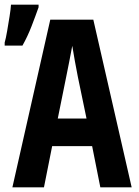

<svg xmlns="http://www.w3.org/2000/svg" viewBox="-43 -801 593 821"><path d="M10 0 172 -717H356L520 0H386L351 -176H180L145 0ZM240 -472 204 -294H327L290 -472Q284 -502 277.5 -538Q271 -574 266 -605Q260 -574 253 -537Q246 -500 240 -472ZM-23 -619Q-18 -636 -12.5 -668Q-7 -700 -2 -731.5Q3 -763 4 -781H122V-770Q109 -733 92 -689Q75 -645 53 -606H-23Z"/></svg>

Font: Noto Sans Mono Condensed
Style: Bold
Weight: 700
Width: 3
Designer: Monotype Design Team
Foundry: Monotype Imaging Inc.
Version: Version 2.014